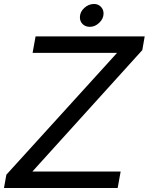

<svg xmlns="http://www.w3.org/2000/svg" viewBox="-40 -946 748 966"><path d="M552 0H-20L-8 -67L549 -680H124L139 -763H688L676 -694L123 -83H567ZM362 -859Q362 -886 384 -906Q406 -926 433 -926Q454 -926 467.5 -912Q481 -898 481 -878Q481 -852 459.5 -831.5Q438 -811 412 -811Q390 -811 376 -824.5Q362 -838 362 -859Z"/></svg>

Font: Open Sauce One
Style: Italic
Weight: 400
Italic angle: -10°
Designer: Alfredo Marco Pradil
Foundry: Creative Sauce Fz LLC
Version: Version 1.477